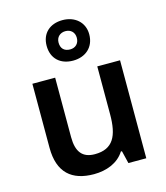

<svg xmlns="http://www.w3.org/2000/svg" viewBox="-122 -922 886 1026"><g transform="rotate(-15 321.0 -409.5)"><path d="M320 -605C388 -605 439 -647 439 -719C439 -787 387 -829 320 -829C250 -829 203 -787 203 -718C203 -647 250 -605 320 -605ZM320 -667C287 -667 269 -686 269 -718C269 -749 291 -768 320 -768C349 -768 370 -749 370 -718C370 -686 349 -667 320 -667ZM562 -542H436V-277C436 -158 404 -92 303 -92C234 -92 203 -132 203 -213V-542H77V-188C77 -50 149 10 271 10C339 10 405 -14 440 -70H446L463 0H562Z"/></g></svg>

Font: Noto Sans Gunjala Gondi Semibold
Style: Regular
Weight: 400
Designer: Ek Type
Foundry: Ek Type
Version: Version 1.004